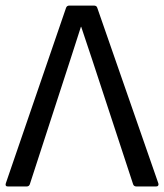

<svg xmlns="http://www.w3.org/2000/svg" viewBox="-20 -675 594 695"><path d="M8.8 0Q-2.4 0 1 -11.2L219.2 -647Q222.2 -654.8 231 -654.8H319.8Q329.6 -654.8 332 -647L553.2 -11.2Q554.7 -6.3 552.5 -3.2Q550.3 0 544.9 0H474.1Q464.8 0 461.9 -7.8L314 -458Q307.1 -478 293.9 -518.1Q280.8 -558.1 273.9 -578.1H272.9Q266.6 -558.6 253.9 -519Q241.2 -479.5 234.9 -460L87.9 -7.8Q85 0 76.2 0Z"/></svg>

Font: Sofia Sans
Style: Regular
Weight: 400
Designer: Botio Nikoltchev, Ani Petrova
Foundry: lettersoup
Version: Version 4.100